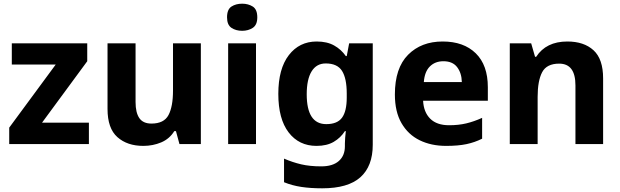

<svg xmlns="http://www.w3.org/2000/svg" viewBox="-20 -781 3361 1041"><path d="M462 0H30V-89L282 -431H44V-546H453V-449L208 -116H462Z M1069 -546V0H953L934 -70H925Q899 -28 854 -9Q809 10 757 10Q670 10 616.5 -37.5Q563 -85 563 -190V-546H715V-228Q715 -170 735.5 -140.5Q756 -111 801 -111Q869 -111 893.5 -157Q918 -203 918 -290V-546Z M1293 -761Q1326 -761 1350.5 -745.5Q1375 -730 1375 -687Q1375 -646 1350.5 -630Q1326 -614 1293 -614Q1259 -614 1235 -630Q1211 -646 1211 -687Q1211 -730 1235 -745.5Q1259 -761 1293 -761ZM1368 -546V0H1217V-546Z M1697 -556Q1753 -556 1791.5 -534.5Q1830 -513 1855 -477H1860L1873 -546H2001V4Q2001 120 1934 180Q1867 240 1727 240Q1664 240 1614 232.5Q1564 225 1520 207V79Q1566 99 1613 110Q1660 121 1722 121Q1784 121 1817 92Q1850 63 1850 12V-3Q1850 -15 1851.5 -35Q1853 -55 1855 -70H1850Q1827 -34 1789.5 -12Q1752 10 1696 10Q1601 10 1545 -63Q1489 -136 1489 -272Q1489 -408 1546 -482Q1603 -556 1697 -556ZM1746 -437Q1696 -437 1669.5 -394Q1643 -351 1643 -270Q1643 -108 1749 -108Q1809 -108 1834.5 -143Q1860 -178 1860 -252V-274Q1860 -356 1834.5 -396.5Q1809 -437 1746 -437Z M2380 -556Q2494 -556 2559.5 -492Q2625 -428 2625 -308V-235H2274Q2277 -173 2312.5 -137.5Q2348 -102 2415 -102Q2466 -102 2508 -112Q2550 -122 2594 -142V-29Q2554 -9 2509 0.5Q2464 10 2399 10Q2318 10 2255.5 -20.5Q2193 -51 2157 -113Q2121 -175 2121 -269Q2121 -412 2192.5 -484Q2264 -556 2380 -556ZM2384 -449Q2339 -449 2310.5 -420.5Q2282 -392 2278 -336H2484Q2483 -385 2458.5 -417Q2434 -449 2384 -449Z M3056 -556Q3146 -556 3198 -508.5Q3250 -461 3250 -356V0H3100V-318Q3100 -436 3012 -436Q2944 -436 2919.5 -389.5Q2895 -343 2895 -256V0H2744V-546H2860L2881 -473H2887Q2941 -556 3056 -556Z"/></svg>

Font: Noto Sans Thai Looped
Style: Bold
Weight: 700
Designer: Sasikarn Vongin, Ben Mitchell
Foundry: The Fontpad Ltd
Version: Version 1.001; ttfautohint (v1.8.4.7-5d5b)